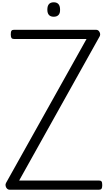

<svg xmlns="http://www.w3.org/2000/svg" viewBox="-20 -1655 938 1675"><path d="M62 0Q50 0 41 -9.5Q32 -19 29 -32.5Q26 -46 32 -58L735 -1315H101Q86 -1315 80 -1324Q74 -1333 74 -1355Q74 -1378 80 -1386.5Q86 -1395 101 -1395H819Q838 -1395 848.5 -1375Q859 -1355 849 -1337L147 -80H845Q860 -80 866 -71.5Q872 -63 872 -40Q872 -18 866 -9Q860 0 845 0ZM449 -1509Q421 -1509 407 -1524.5Q393 -1540 393 -1571Q393 -1603 407 -1619Q421 -1635 449 -1635Q476 -1635 490 -1619Q504 -1603 504 -1571Q505 -1540 490.5 -1524.5Q476 -1509 449 -1509Z"/></svg>

Font: Playwrite BE WAL
Style: Regular
Weight: 400
Designer: Veronika Burian, José Scaglione
Foundry: TypeTogether
Version: Version 1.002